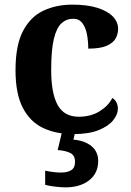

<svg xmlns="http://www.w3.org/2000/svg" viewBox="-20 -569 567 829"><path d="M295 10Q222 10 166 -16.5Q110 -43 78.5 -103.5Q47 -164 47 -266Q47 -374 79.5 -435.5Q112 -497 167.5 -523Q223 -549 292 -549Q357 -549 401 -535Q445 -521 467.5 -497.5Q490 -474 490 -444Q490 -423 479.5 -403.5Q469 -384 441 -371.5Q413 -359 361 -359Q361 -394 355 -423Q349 -452 335 -470Q321 -488 296 -488Q267 -488 245.5 -468.5Q224 -449 212.5 -401Q201 -353 201 -267Q201 -166 229 -115.5Q257 -65 320 -65Q372 -65 410 -88.5Q448 -112 465 -146Q477 -139 483 -126.5Q489 -114 489 -100Q489 -75 468.5 -49.5Q448 -24 405.5 -7Q363 10 295 10ZM262 240Q246 240 219.5 237Q193 234 175 229V168Q213 176 243 176Q272 176 288 165.5Q304 155 304 130Q304 101 282.5 91Q261 81 229 79L250 -9H307L297 34Q346 38 375 62Q404 86 404 126Q404 179 365 209.5Q326 240 262 240Z"/></svg>

Font: Noto Serif NP Hmong
Style: Regular
Weight: 400
Designer: Dalton Maag Ltd
Foundry: Dalton Maag Ltd
Version: Version 1.001